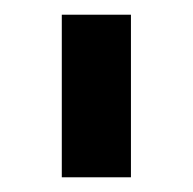

<svg xmlns="http://www.w3.org/2000/svg" viewBox="-20 -741 262 261"><path d="M64 -500V-721H158V-500Z"/></svg>

Font: Raleway-v4020 SemiBold
Style: Regular
Weight: 600
Designer: Matt McInerney, Pablo Impallari, Rodrigo Fuenzalida
Foundry: Matt McInerney, Pablo Impallari, Rodrigo Fuenzalida
Version: Version 4.020;PS 004.020;hotconv 1.0.88;makeotf.lib2.5.64775